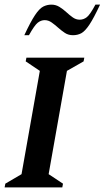

<svg xmlns="http://www.w3.org/2000/svg" viewBox="-27 -809 452 829"><path d="M-7 0 -4 -16 66 -57 145 -503 84 -544 87 -560H337L334 -544L262 -503L183 -57L245 -16L242 0ZM78 -657Q105 -715 124 -743.5Q143 -772 159.5 -780.5Q176 -789 195 -789Q214 -789 230 -779Q246 -769 259.5 -756.5Q273 -744 287 -734Q301 -724 317 -724Q334 -724 348 -735Q362 -746 385 -789H405Q378 -731 359 -702.5Q340 -674 324 -665.5Q308 -657 288 -657Q268 -657 253 -667Q238 -677 224 -689.5Q210 -702 196 -712Q182 -722 166 -722Q150 -722 136 -711Q122 -700 98 -657Z"/></svg>

Font: Spectral SC SemiBold
Style: Italic
Weight: 600
Italic angle: -10°
Designer: Jean-Baptiste Levee
Foundry: Production Type
Version: Version 2.001